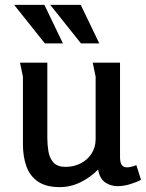

<svg xmlns="http://www.w3.org/2000/svg" viewBox="-20 -754 598 787"><path d="M174 -497V-187Q174 -161 178.5 -133.5Q183 -106 199 -88Q215 -70 249 -70Q282 -70 310 -84Q338 -98 355 -124Q372 -150 372 -184V-440Q372 -441 369 -454Q366 -467 363.5 -481Q361 -495 360 -497H472V-110Q472 -88 479 -78Q486 -68 501 -68Q515 -68 539 -77L558 -17Q537 -6 511.5 1.5Q486 9 462 9Q434 9 411.5 -6Q389 -21 382 -59Q352 -28 311 -7.5Q270 13 225 13Q169 13 136 -9.5Q103 -32 88.5 -71.5Q74 -111 74 -163V-440L62 -497ZM311 -734 387 -576H312L186 -734ZM162 -734 238 -576H164L38 -734Z"/></svg>

Font: Rosario Light SemiBold
Style: Regular
Weight: 600
Version: Version 1.101; ttfautohint (v1.8.1.43-b0c9)